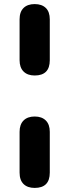

<svg xmlns="http://www.w3.org/2000/svg" viewBox="-20 -733 340 941"><path d="M150 -363Q115 -363 95.5 -382.5Q76 -402 76 -438V-638Q76 -675 95.5 -694Q115 -713 150 -713Q185 -713 204.5 -694Q224 -675 224 -638V-438Q224 -363 150 -363ZM150 188Q115 188 95.5 169Q76 150 76 113V-87Q76 -123 95.5 -142.5Q115 -162 150 -162Q185 -162 204.5 -142.5Q224 -123 224 -87V113Q224 188 150 188Z"/></svg>

Font: Chiron GoRound TC
Style: Bold
Weight: 700
Designer: Ryoko NISHIZUKA 西塚涼子 (kana, bopomofo & ideographs); Paul D. Hunt (Latin, Greek & Cyrillic); Sandoll Communications 산돌커뮤니
Foundry: Adobe
Version: Version 1.000;hotconv 1.1.1;makeotfexe 2.6.0